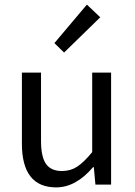

<svg xmlns="http://www.w3.org/2000/svg" viewBox="-20 -801 584 833"><path d="M224 12Q75 12 75 -178V-486H158V-189Q158 -121 179.5 -90Q201 -59 249 -59Q286 -59 315 -78Q344 -97 380 -141V-486H462V0H394L387 -76H384Q309 12 224 12ZM258 -573 216 -614 357 -781 415 -726Z"/></svg>

Font: Toshiba Sans
Style: Regular
Weight: 400
Designer: Paul D. Hunt
Foundry: Toshiba Corporation
Version: Version 2.020;PS 2.0;hotconv 1.0.86;makeotf.lib2.5.63406